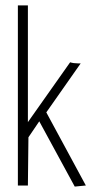

<svg xmlns="http://www.w3.org/2000/svg" viewBox="-20 -685 353 709"><path d="M256 4 125 -237 85 -178 83 0H46V-665H83V-234L239 -455Q245 -453 252.5 -452Q260 -451 267 -451H278L151 -270L297 0Z"/></svg>

Font: Inconsolata ExtraCondensed Light
Style: Regular
Weight: 300
Width: 2
Monospace: yes
Designer: Raph Levien, Cyreal, Brenton Simpson
Foundry: Raph Levien, Cyreal, Google
Version: Version 3.100; ttfautohint (v1.8.4.7-5d5b)